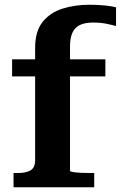

<svg xmlns="http://www.w3.org/2000/svg" viewBox="-20 -789 509 809"><path d="M31 -539H424V-467H31ZM469 -758V-679Q457 -683 430.5 -688.5Q404 -694 372 -694Q340 -694 318.5 -684.5Q297 -675 286 -653Q275 -631 275 -591V-69Q275 -66 288 -64Q301 -62 320 -61Q339 -60 358 -60H377V0H37V-60H55Q90 -60 109 -71.5Q128 -83 128 -114V-587Q128 -657 159.5 -696.5Q191 -736 243 -752.5Q295 -769 357 -769Q395 -769 426 -765.5Q457 -762 469 -758Z"/></svg>

Font: Roboto Serif 20pt SemiBold
Style: Regular
Weight: 600
Version: Version 1.008